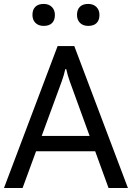

<svg xmlns="http://www.w3.org/2000/svg" viewBox="-20 -948 665 968"><path d="M0 0H93.8L291 -537.1Q296.9 -553.2 301.3 -568.4Q305.7 -583.5 309.1 -599.6H314Q317.4 -583.5 321.8 -568.4Q326.2 -553.2 332 -537.1L527.3 0H625L354.5 -715.8H270.5ZM116.2 -185.5H507.3L479 -262.7H145ZM143.6 -872.6Q143.6 -847.7 158.9 -832.5Q174.3 -817.4 200.2 -817.4Q228 -817.4 242.4 -831.8Q256.8 -846.2 256.8 -872.6Q256.8 -897.5 241.5 -912.8Q226.1 -928.2 200.2 -928.2Q172.9 -928.2 158.2 -913.8Q143.6 -899.4 143.6 -872.6ZM368.2 -872.6Q368.2 -847.7 383.5 -832.5Q398.9 -817.4 424.8 -817.4Q452.6 -817.4 467 -831.8Q481.4 -846.2 481.4 -872.6Q481.4 -897.5 466.1 -912.8Q450.7 -928.2 424.8 -928.2Q397.5 -928.2 382.8 -913.8Q368.2 -899.4 368.2 -872.6Z"/></svg>

Font: Roboto Flex
Style: Regular
Weight: 400
Designer: Berlow after Robertson
Foundry: Google
Version: Version 3.200;gftools[0.9.32]